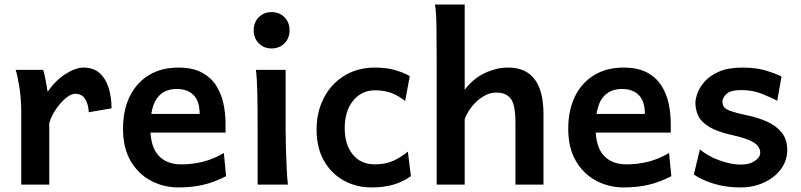

<svg xmlns="http://www.w3.org/2000/svg" viewBox="-20 -801 3474 833"><path d="M193.8 0H72.3V-300.3Q72.3 -372.1 64.2 -422.4Q56.2 -472.7 47.9 -498H167Q170.9 -487.8 174.6 -469.7Q178.2 -451.7 181.6 -433.1Q185.1 -414.6 186.5 -402.8Q222.2 -453.6 265.4 -480.7Q308.6 -507.8 341.8 -507.8Q386.2 -507.8 412.8 -483.4Q439.5 -459 451.7 -418.7Q463.9 -378.4 463.9 -331.1L365.2 -314Q363.3 -348.6 349.6 -371.3Q335.9 -394 305.7 -394Q288.1 -394 265.4 -375.2Q242.7 -356.4 222.9 -327.4Q203.1 -298.3 193.8 -267.1Z M958.5 -225.6H587.4V-306.6H846.2Q846.2 -361.8 819.8 -388.4Q793.5 -415 747.1 -415Q690.9 -415 661.6 -375.5Q632.3 -335.9 632.3 -246.6Q632.3 -164.6 667.7 -126.2Q703.1 -87.9 766.1 -87.9Q814 -87.9 859.9 -99.1Q905.8 -110.4 951.2 -137.2L960.9 -36.6Q908.7 -9.8 859.9 1.2Q811 12.2 753.9 12.2Q690.4 12.2 635.5 -16.6Q580.6 -45.4 547.1 -102.1Q513.7 -158.7 513.7 -241.7Q513.7 -322.8 542.7 -382.3Q571.8 -441.9 625.7 -474.9Q679.7 -507.8 753.9 -507.8Q814.9 -507.8 854.7 -486.8Q894.5 -465.8 917.2 -430.7Q939.9 -395.5 949.2 -352.3Q958.5 -309.1 958.5 -264.6Q958.5 -258.3 958.5 -245.4Q958.5 -232.4 958.5 -225.6Z M1090.3 -498H1219.2Q1219.2 -451.2 1219.2 -398.7Q1219.2 -346.2 1219.2 -301.5Q1219.2 -256.8 1219.2 -231.9Q1219.2 -200.7 1220.5 -156Q1221.7 -111.3 1223.9 -68.8Q1226.1 -26.4 1229 0H1097.7Q1097.7 -35.2 1097.7 -82.5Q1097.7 -129.9 1097.7 -177Q1097.7 -224.1 1097.7 -258.8Q1097.7 -330.1 1096.4 -394.8Q1095.2 -459.5 1090.3 -498ZM1080.6 -669.9Q1080.6 -703.6 1102.5 -726.1Q1124.5 -748.5 1158.2 -748.5Q1192.4 -748.5 1214.4 -726.1Q1236.3 -703.6 1236.3 -669.9Q1236.3 -635.7 1214.4 -613.3Q1192.4 -590.8 1158.2 -590.8Q1124.5 -590.8 1102.5 -613.3Q1080.6 -635.7 1080.6 -669.9Z M1762.7 -36.6Q1728 -12.2 1687 0Q1646 12.2 1591.3 12.2Q1525.9 12.2 1471.7 -17.6Q1417.5 -47.4 1385.5 -103.5Q1353.5 -159.7 1353.5 -239.3Q1353.5 -314.9 1384.8 -375.7Q1416 -436.5 1473.4 -472.2Q1530.8 -507.8 1607.9 -507.8Q1656.2 -507.8 1693.6 -497.1Q1731 -486.3 1757.8 -470.7L1737.8 -362.8Q1709.5 -385.7 1678.5 -397.5Q1647.5 -409.2 1606.9 -409.2Q1549.3 -409.2 1512.5 -364.7Q1475.6 -320.3 1475.6 -244.1Q1475.6 -174.8 1510 -131.3Q1544.4 -87.9 1606.9 -87.9Q1650.9 -87.9 1684.3 -102.5Q1717.8 -117.2 1749.5 -143.1Z M1996.1 -283.2V0H1874.5Q1874.5 -59.1 1874.5 -125.7Q1874.5 -192.4 1874.5 -258.8Q1874.5 -325.2 1874.5 -384.3Q1874.5 -443.4 1874.5 -487.1Q1874.5 -530.8 1874.5 -551.8Q1874.5 -630.4 1873.5 -690.2Q1872.6 -750 1867.2 -781.2H1996.1Q1996.1 -725.1 1996.1 -663.3Q1996.1 -601.6 1996.1 -546.4Q1996.1 -491.2 1996.1 -454.3Q1996.1 -417.5 1996.1 -411.6Q2032.2 -459.5 2082.5 -483.6Q2132.8 -507.8 2184.6 -507.8Q2337.9 -507.8 2337.9 -305.2Q2337.9 -283.2 2337.9 -246.6Q2337.9 -210 2337.9 -166.5Q2337.9 -123 2337.9 -79.6Q2337.9 -36.1 2337.9 0H2216.3Q2216.3 -32.7 2216.3 -71.5Q2216.3 -110.4 2216.3 -148.7Q2216.3 -187 2216.3 -218.8Q2216.3 -250.5 2216.3 -268.6Q2216.3 -346.7 2196 -373Q2175.8 -399.4 2133.3 -399.4Q2103 -399.4 2075.2 -381.8Q2047.4 -364.3 2026.4 -337.6Q2005.4 -311 1996.1 -283.2Z M2890.1 -225.6H2519V-306.6H2777.8Q2777.8 -361.8 2751.5 -388.4Q2725.1 -415 2678.7 -415Q2622.6 -415 2593.3 -375.5Q2564 -335.9 2564 -246.6Q2564 -164.6 2599.4 -126.2Q2634.8 -87.9 2697.8 -87.9Q2745.6 -87.9 2791.5 -99.1Q2837.4 -110.4 2882.8 -137.2L2892.6 -36.6Q2840.3 -9.8 2791.5 1.2Q2742.7 12.2 2685.5 12.2Q2622.1 12.2 2567.1 -16.6Q2512.2 -45.4 2478.8 -102.1Q2445.3 -158.7 2445.3 -241.7Q2445.3 -322.8 2474.4 -382.3Q2503.4 -441.9 2557.4 -474.9Q2611.3 -507.8 2685.5 -507.8Q2746.6 -507.8 2786.4 -486.8Q2826.2 -465.8 2848.9 -430.7Q2871.6 -395.5 2880.9 -352.3Q2890.1 -309.1 2890.1 -264.6Q2890.1 -258.3 2890.1 -245.4Q2890.1 -232.4 2890.1 -225.6Z M3370.6 -468.8 3352.1 -363.8Q3325.7 -377.9 3285.6 -394Q3245.6 -410.2 3196.3 -410.2Q3149.9 -410.2 3132.1 -393.6Q3114.3 -377 3114.3 -359.9Q3114.3 -346.2 3121.3 -336.7Q3128.4 -327.1 3150.6 -319.1Q3172.9 -311 3218.3 -301.3Q3267.1 -291.5 3307.1 -273.7Q3347.2 -255.9 3371.3 -226.1Q3395.5 -196.3 3395.5 -150.4Q3395.5 -104.5 3368.4 -67.6Q3341.3 -30.8 3294.9 -9.3Q3248.5 12.2 3191.4 12.2Q3127.9 12.2 3074.7 -4.6Q3021.5 -21.5 2990.2 -43.9L3016.6 -152.8Q3051.8 -123 3102.1 -105Q3152.3 -86.9 3193.8 -86.9Q3231.4 -86.9 3254.9 -102.8Q3278.3 -118.7 3278.3 -138.2Q3278.3 -153.8 3268.6 -167Q3258.8 -180.2 3232.7 -191.9Q3206.5 -203.6 3157.2 -214.8Q3091.3 -229.5 3056.9 -250.5Q3022.5 -271.5 3009.8 -297.9Q2997.1 -324.2 2997.1 -355Q2997.1 -372.6 3006.6 -398.2Q3016.1 -423.8 3038.8 -449Q3061.5 -474.1 3101.1 -491Q3140.6 -507.8 3201.2 -507.8Q3258.8 -507.8 3301 -495.4Q3343.3 -482.9 3370.6 -468.8Z"/></svg>

Font: Kanchenjunga
Style: Bold
Weight: 700
Designer: Becca Hirsbrunner Spalinger
Foundry: SIL International
Version: Version 2.001